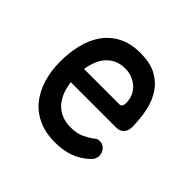

<svg xmlns="http://www.w3.org/2000/svg" viewBox="-142 -717 884 884"><g transform="rotate(45 300.0 -275.0)"><path d="M459 -141Q480 -141 493 -125.5Q506 -110 506 -91Q506 -80 501.5 -70.5Q497 -61 483 -48Q467 -34 449 -23Q431 -12 410 -4.5Q389 3 365.5 6.5Q342 10 316 10Q257 10 211.5 -10Q166 -30 135 -67Q104 -104 87.5 -156Q71 -208 71 -272Q71 -328 83.5 -380.5Q96 -433 124 -473Q152 -513 196.5 -536.5Q241 -560 306 -560Q367 -560 407.5 -539Q448 -518 473 -481Q498 -444 508.5 -395Q519 -346 519 -289Q519 -267 505.5 -252.5Q492 -238 469 -238H173Q178 -200 190.5 -172Q203 -144 222 -126Q241 -108 265.5 -99Q290 -90 318 -90Q361 -90 388 -103.5Q415 -117 430 -128Q438 -136 444.5 -138.5Q451 -141 459 -141ZM173 -324H406Q411 -324 416 -329.5Q421 -335 421 -353Q421 -373 413.5 -392Q406 -411 391 -426Q376 -441 354.5 -450.5Q333 -460 306 -460Q277 -460 254 -450Q231 -440 214.5 -422Q198 -404 188 -379.5Q178 -355 173 -324Z"/></g></svg>

Font: Maple Mono Normal NL Medium
Style: Regular
Weight: 500
Monospace: yes
Designer: subframe7536
Version: Version 7.000